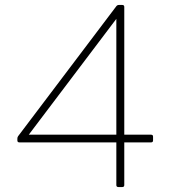

<svg xmlns="http://www.w3.org/2000/svg" viewBox="-20 -754 691 774"><path d="M457 0Q449 0 449 -8V-180H58Q50 -180 50 -188V-195Q50 -201 53 -205L449 -729Q453 -734 459 -734H473Q481 -734 481 -726V-211H589Q597 -211 597 -203V-188Q597 -180 589 -180H481V-8Q481 0 473 0ZM96 -211H449V-678Z"/></svg>

Font: LINE Seed Sans App Thin
Style: Regular
Weight: 250
Designer: LINE VX Design & Dalton Maag Ltd & Sandoll Inc
Foundry: Dalton Maag Ltd
Version: Version 1.003